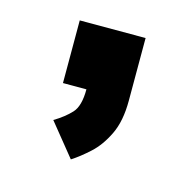

<svg xmlns="http://www.w3.org/2000/svg" viewBox="-57 -196 414 407"><g transform="rotate(15 150.0 7.0)"><path d="M72 0V-137.5H216.5V0Q216.5 45 202.2 74.5Q188 104 168 122.2Q148 140.5 130 152L72.5 81Q95 67.5 109.2 52.2Q123.5 37 123.5 0Z"/></g></svg>

Font: Trispace Condensed SemiBold
Style: Regular
Weight: 600
Width: 3
Designer: Tyler Finck
Foundry: Etcetera Type Company
Version: Version 1.210; ttfautohint (v1.8.3)